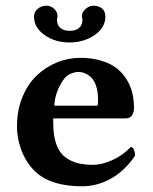

<svg xmlns="http://www.w3.org/2000/svg" viewBox="-20 -648 540 678"><path d="M171.9 -274.9C172.9 -305.2 183.3 -335.3 203.1 -365.2C210.3 -375.7 219 -383.1 229.2 -387.5C239.5 -391.8 248.7 -394 256.8 -394C264.3 -394 271.7 -392.6 279.1 -389.6C286.4 -386.7 293.8 -381.9 301.3 -375.2C308.8 -368.6 314.8 -358.4 319.3 -344.7C323.9 -331.1 326.2 -314.8 326.2 -295.9C326.2 -283.2 325.5 -276.2 324.2 -274.9ZM441.9 -128.9C422.4 -108.7 400.4 -93.2 376 -82.3C351.6 -71.4 329.3 -65.9 309.1 -65.9C287.9 -65.9 269.4 -68 253.7 -72C237.9 -76.1 223.2 -83.3 209.7 -93.5C196.2 -103.8 185.9 -119 178.7 -139.2C171.5 -159.3 168 -184.2 168 -213.9V-230H423.8C434.6 -230 442.1 -233.7 446.5 -241.2C450.9 -248.7 453.1 -257 453.1 -266.1C453.1 -284 451.3 -301.1 447.8 -317.4C444.2 -333.7 437.7 -349.6 428.5 -365.2C419.2 -380.9 407.6 -394.4 393.6 -405.8C379.6 -417.2 361.4 -426.4 339.1 -433.3C316.8 -440.3 291.5 -443.8 263.2 -443.8C234.5 -443.8 206.9 -438.3 180.2 -427.2C153.5 -416.2 129.7 -400.6 108.9 -380.6C88.1 -360.6 71.4 -335.1 58.8 -304.2C46.3 -273.3 40 -239.3 40 -202.1C40 -171.9 45.9 -141.9 57.6 -112.3C69.7 -83 86.1 -58.9 106.9 -40C143.4 -6.8 197.8 9.8 270 9.8C305.5 9.8 339.4 0.7 371.8 -17.3C404.2 -35.4 432.6 -62.3 457 -98.1C457 -105.6 455.6 -112.6 452.9 -119.1C450.1 -125.7 446.5 -128.9 441.9 -128.9ZM352.1 -589.8C352.1 -602.2 348.1 -611.7 340.1 -618.2C332.1 -624.7 321.8 -627.9 309.1 -627.9C300 -627.9 291 -624 282.2 -616.2C273.4 -608.4 269 -600.3 269 -591.8C269 -588.5 269.4 -586.3 270 -585C270.7 -583 271 -580.1 271 -576.2C271 -565.1 267 -556.2 259 -549.3C251.1 -542.5 240.1 -539.1 226.1 -539.1C211.8 -539.1 200.7 -542.6 192.9 -549.6C185.1 -556.6 181.2 -565.8 181.2 -577.1C181.2 -580.4 181.5 -583 182.1 -585C182.8 -586.9 183.1 -589.5 183.1 -592.8C183.1 -601.2 179.2 -609.2 171.4 -616.7C163.6 -624.2 154.5 -627.9 144 -627.9C132.3 -627.9 122.1 -624.3 113.3 -616.9C104.5 -609.6 100.1 -600.6 100.1 -589.8C100.1 -563.5 112.5 -541.6 137.5 -524.2C162.4 -506.8 191.6 -498 225.1 -498C258.6 -498 288.2 -506.7 313.7 -523.9C339.3 -541.2 352.1 -563.2 352.1 -589.8Z"/></svg>

Font: Linux Biolinum G
Style: Bold
Weight: 700
Designer: Philipp H. Poll
Foundry: Philipp H. Poll
Version: Version 1.1.0